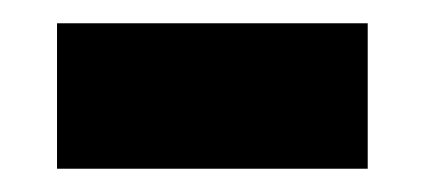

<svg xmlns="http://www.w3.org/2000/svg" viewBox="-20 -623 365 165"><path d="M29 -478V-603H296V-478Z"/></svg>

Font: Noto Sans Hebrew Thin
Style: Bold
Weight: 700
Version: Version 3.001